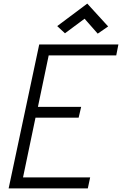

<svg xmlns="http://www.w3.org/2000/svg" viewBox="-20 -1047 678 1067"><path d="M28 0 198 -800H638L626 -739H206L260 -784L183 -416L147 -453H431L417 -393H133L185 -430L100 -23L71 -61H481L468 0ZM523 -860 450 -943 341 -862 298 -902 465 -1027 581 -900Z"/></svg>

Font: Victor Mono Thin Light
Style: Italic
Weight: 300
Italic angle: -12°
Monospace: yes
Version: Version 1.561;gftools[0.9.30]